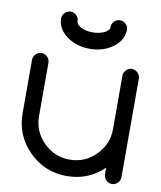

<svg xmlns="http://www.w3.org/2000/svg" viewBox="-85 -830 756 899"><g transform="rotate(10 293.0 -381.0)"><path d="M139.6 -722.7Q139.6 -738.3 151.4 -750Q163.1 -761.7 178.7 -761.7Q194.3 -761.7 206.1 -750Q217.8 -738.3 217.8 -722.7Q217.8 -707 240.7 -695.3Q263.7 -683.6 295.9 -683.6Q328.1 -683.6 351.6 -695.3Q375 -707 374.5 -722.7Q374 -738.3 385.7 -750Q397.5 -761.7 413.6 -761.7Q429.7 -761.7 441.4 -750Q453.1 -738.3 452.6 -722.7Q450.2 -671.4 406.7 -640.1Q360.8 -605.5 295.9 -605.5Q231.4 -605.5 185.5 -639.6Q139.6 -673.8 139.6 -722.7ZM546.9 -39.1Q546.9 -23.4 535.2 -11.7Q523.4 0 507.8 0Q492.2 0 480.5 -11.7Q468.8 -23.4 468.8 -39.1V-70.8Q395.5 0 293 0Q187.5 0 113.3 -74.2Q39.1 -148.4 39.1 -253.9V-507.8Q39.1 -523.4 50.8 -535.2Q62.5 -546.9 78.1 -546.9Q93.8 -546.9 105.5 -535.2Q117.2 -523.4 117.2 -507.8V-253.9Q117.2 -181.6 168.9 -129.9Q220.7 -78.1 293 -78.1Q365.2 -78.1 417 -129.9Q468.8 -181.6 468.8 -253.9V-507.8Q468.8 -523.4 480.5 -535.2Q492.2 -546.9 507.8 -546.9Q523.4 -546.9 535.2 -535.2Q546.9 -523.4 546.9 -507.8Z"/></g></svg>

Font: Comfortaa
Style: Regular
Weight: 400
Designer: Johan Aakerlund
Foundry: Johan Aakerlund
Version: Version 2.001; ttfautohint (v1.4.1)